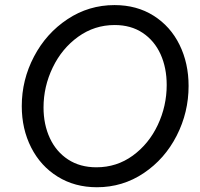

<svg xmlns="http://www.w3.org/2000/svg" viewBox="-20 -746 805 771"><path d="M67.4 -319.8Q67.4 -425.3 116.5 -518.8Q165.5 -612.3 251 -668.9Q336.4 -725.6 439.9 -725.6Q529.3 -725.6 596.9 -682.9Q664.6 -640.1 700.9 -566.2Q737.3 -492.2 737.3 -400.9Q737.3 -294.9 689.5 -201.2Q641.6 -107.4 557.1 -50.8Q472.7 5.9 369.1 5.9Q280.3 5.9 211.7 -36.6Q143.1 -79.1 105.2 -153.6Q67.4 -228 67.4 -319.8ZM649.4 -404.8Q649.4 -473.6 624.8 -528.1Q600.1 -582.5 553 -614Q505.9 -645.5 440.4 -645.5Q359.4 -645.5 293.9 -598.4Q228.5 -551.3 191.7 -474.9Q154.8 -398.4 154.8 -314.5Q154.8 -246.1 180.2 -191.4Q205.6 -136.7 253.4 -105.5Q301.3 -74.2 367.2 -74.2Q448.7 -74.2 513.2 -121.1Q577.6 -168 613.5 -244.1Q649.4 -320.3 649.4 -404.8Z"/></svg>

Font: Reddit Sans Chocolate
Style: Italic
Weight: 400
Italic angle: -11.25°
Designer: Stephen Hutchings
Version: Version 1.013